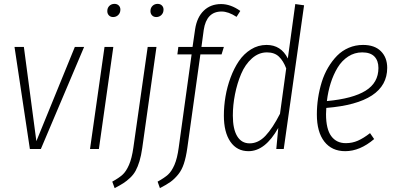

<svg xmlns="http://www.w3.org/2000/svg" viewBox="-20 -762 2022 982"><path d="M410.2 -522 189 0H132.8L54.2 -522H102.1L166 -40L362.8 -522Z M558.6 -674.8Q545.4 -674.8 537.1 -683.3Q528.8 -691.9 528.8 -705.1Q528.8 -721.7 539.3 -731.9Q549.8 -742.2 565.4 -742.2Q579.1 -742.2 587.4 -733.9Q595.7 -725.6 595.7 -712.9Q595.7 -696.3 585 -685.5Q574.2 -674.8 558.6 -674.8ZM559.6 -522 485.8 0H440.4L514.6 -522Z M779.3 -674.8Q766.1 -674.8 757.8 -683.3Q749.5 -691.9 749.5 -705.1Q749.5 -721.7 760 -731.9Q770.5 -742.2 786.1 -742.2Q799.8 -742.2 808.1 -733.9Q816.4 -725.6 816.4 -712.9Q816.4 -696.3 805.7 -685.5Q794.9 -674.8 779.3 -674.8ZM566.4 200.2 554.2 167Q588.9 147.9 607.2 131.1Q625.5 114.3 639.9 81.1Q654.3 47.9 662.1 -6.8L735.4 -522H780.3L707.5 -4.9Q702.1 33.7 693.4 62.5Q684.6 91.3 673.8 111.1Q663.1 130.9 645.5 147.5Q627.9 164.1 610.8 175Q593.8 186 566.4 200.2Z M1113.3 -703.1Q1036.1 -703.1 1022 -608.9L1010.3 -522H1125L1113.3 -483.9H1004.9L938 -4.9Q931.2 43 920.4 75.4Q909.7 107.9 890.9 130.9Q872.1 153.8 852.1 168.2Q832 182.6 797.9 200.2L786.1 167Q820.8 147.9 839.4 131.1Q857.9 114.3 872.3 81.1Q886.7 47.9 894 -6.8L960 -483.9H887.2L892.1 -522H964.8L978 -612.8Q987.3 -673.8 1022.2 -707.5Q1057.1 -741.2 1110.8 -741.2Q1159.7 -741.2 1209 -706.1L1189.9 -675.8Q1147.9 -703.1 1113.3 -703.1Z M1490.2 -741.2 1535.2 -734.9 1431.2 0H1393.1L1403.3 -107.9Q1336.4 11.2 1251 11.2Q1191.9 11.2 1158.4 -37.1Q1125 -85.4 1125 -170.9Q1125 -218.8 1133.3 -268.1Q1141.6 -317.4 1159.2 -365Q1176.8 -412.6 1201.9 -449.7Q1227.1 -486.8 1263.7 -509.5Q1300.3 -532.2 1343.3 -532.2Q1417.5 -532.2 1452.1 -462.9ZM1345.2 -494.1Q1303.2 -494.1 1268.6 -463.4Q1233.9 -432.6 1213.4 -384Q1192.9 -335.4 1181.9 -280Q1170.9 -224.6 1170.9 -170.9Q1170.9 -102.1 1193.1 -65.4Q1215.3 -28.8 1256.8 -28.8Q1301.3 -28.8 1337.9 -67.6Q1374.5 -106.4 1412.1 -180.2L1443.8 -412.1Q1429.2 -450.7 1406.5 -472.4Q1383.8 -494.1 1345.2 -494.1Z M1960.4 -415Q1960.4 -235.4 1648.9 -210Q1647.5 -193.4 1647.5 -178.2Q1647.5 -102.1 1674.1 -65.9Q1700.7 -29.8 1748.5 -29.8Q1781.7 -29.8 1810.5 -42.5Q1839.4 -55.2 1872.6 -81.1L1893.6 -50.8Q1820.8 11.2 1745.6 11.2Q1677.2 11.2 1638.9 -37.8Q1600.6 -86.9 1600.6 -176.8Q1600.6 -218.8 1606.9 -260.7Q1613.3 -302.7 1625.7 -342.8Q1638.2 -382.8 1658.4 -417Q1678.7 -451.2 1704.1 -477.1Q1729.5 -502.9 1763.7 -517.6Q1797.9 -532.2 1836.9 -532.2Q1896 -532.2 1928.2 -500Q1960.4 -467.8 1960.4 -415ZM1832.5 -494.1Q1793.5 -494.1 1761 -473.1Q1728.5 -452.1 1706.8 -416.3Q1685.1 -380.4 1671.4 -337.2Q1657.7 -293.9 1651.9 -245.1Q1784.2 -257.3 1849.9 -298.1Q1915.5 -338.9 1915.5 -414.1Q1915.5 -451.7 1895 -472.9Q1874.5 -494.1 1832.5 -494.1Z"/></svg>

Font: Fira Sans Compressed ExtraLight
Style: Italic
Weight: 250
Width: 3
Italic angle: -8°
Designer: Carrois Corporate & Edenspiekermann AG
Foundry: Carrois Corporate GbR & Edenspiekermann AG
Version: Version 4.203;PS 004.203;hotconv 1.0.88;makeotf.lib2.5.64775